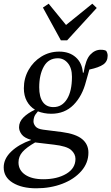

<svg xmlns="http://www.w3.org/2000/svg" viewBox="-59 -778 602 1038"><path d="M218 -163Q198 -163 180 -166.5Q162 -170 146 -176Q130 -158 126 -145.5Q122 -133 122 -122Q122 -108 133 -94.5Q144 -81 174 -77L277 -64Q351 -54 385 -26Q419 2 419 47Q419 103 380.5 147Q342 191 278 215.5Q214 240 137 240Q59 240 10 210Q-39 180 -39 127Q-39 80 2 41Q43 2 109 -21V-22Q73 -32 58.5 -51Q44 -70 44 -90Q44 -119 67 -142.5Q90 -166 130 -185Q102 -202 86 -231.5Q70 -261 70 -301Q70 -355 95.5 -400Q121 -445 164.5 -472Q208 -499 261 -499Q316 -499 350.5 -468.5Q385 -438 389 -385H393Q404 -456 429 -482.5Q454 -509 485 -509Q506 -509 515 -503Q518 -499 520.5 -492Q523 -485 523 -477Q523 -446 499.5 -429.5Q476 -413 424 -402Q420 -387 415.5 -371.5Q411 -356 406 -338Q386 -259 338.5 -211Q291 -163 218 -163ZM230 -199Q276 -199 303 -242Q330 -285 330 -363Q330 -410 308 -436.5Q286 -463 254 -463Q203 -463 178 -418.5Q153 -374 153 -306Q153 -254 172.5 -226.5Q192 -199 230 -199ZM41 100Q41 142 77 166.5Q113 191 175 191Q250 191 299.5 161.5Q349 132 349 81Q349 54 325.5 33Q302 12 232 4L139 -7Q137 -7 135 -7.5Q133 -8 131 -8Q84 19 62.5 43.5Q41 68 41 100ZM204 -758 298 -643 440 -758 464 -735 304 -560H270L173 -737Z"/></svg>

Font: Source Serif 4 SmText
Style: Italic
Weight: 400
Italic angle: -12°
Designer: Frank Grießhammer
Foundry: Adobe
Version: Version 4.005;hotconv 1.1.0;makeotfexe 2.6.0